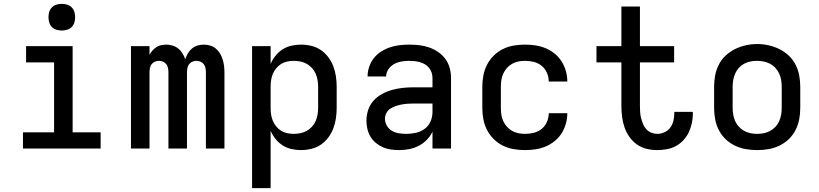

<svg xmlns="http://www.w3.org/2000/svg" viewBox="-20 -769 4240 994"><path d="M99 0V-84H260V-446H115V-530H356V-84H501V0ZM300 -611Q286 -611 272.5 -615Q259 -619 249 -629Q239 -639 235 -652.5Q231 -666 231 -680Q231 -694 235 -707.5Q239 -721 249 -731Q259 -741 272.5 -745Q286 -749 300 -749Q314 -749 327.5 -745Q341 -741 351 -731Q361 -721 365 -707.5Q369 -694 369 -680Q369 -666 365 -652.5Q361 -639 351 -629Q341 -619 327.5 -615Q314 -611 300 -611Z M658 0V-530H754V-485Q760 -497 769 -507Q778 -517 789 -524.5Q800 -532 813.5 -535Q827 -538 841 -538Q841 -538 841 -538Q841 -538 841 -538Q857 -538 873.5 -533Q890 -528 903 -517.5Q916 -507 925 -492.5Q934 -478 939 -462Q944 -478 952.5 -492.5Q961 -507 973.5 -517.5Q986 -528 1002 -533Q1018 -538 1035 -538Q1035 -538 1035 -538Q1035 -538 1035 -538Q1052 -538 1068.5 -533Q1085 -528 1098 -517Q1111 -506 1119.5 -491.5Q1128 -477 1133 -460.5Q1138 -444 1140 -427Q1142 -410 1142 -394V0H1046V-394Q1046 -405 1044 -416Q1042 -427 1035.5 -436Q1029 -445 1018.5 -449.5Q1008 -454 997 -454Q986 -454 975.5 -449.5Q965 -445 958.5 -436Q952 -427 950 -416Q948 -405 948 -394V0H852V-394Q852 -405 850 -416Q848 -427 841.5 -436Q835 -445 824.5 -449.5Q814 -454 803 -454Q792 -454 781.5 -449.5Q771 -445 764.5 -436Q758 -427 756 -416Q754 -405 754 -394V0Z M1285 205V-530H1381V-438Q1391 -461 1406.5 -480.5Q1422 -500 1443 -513.5Q1464 -527 1488.5 -532.5Q1513 -538 1538 -538Q1565 -538 1592 -531.5Q1619 -525 1641 -510Q1663 -495 1679.5 -473Q1696 -451 1705.5 -426Q1715 -401 1719 -374Q1723 -347 1723 -320V-210Q1723 -183 1719 -156Q1715 -129 1705.5 -104Q1696 -79 1679.5 -57Q1663 -35 1641 -20Q1619 -5 1592 1.5Q1565 8 1538 8Q1513 8 1488.5 2.5Q1464 -3 1443 -16.5Q1422 -30 1406.5 -49.5Q1391 -69 1381 -92V205ZM1501 -76Q1518 -76 1535.5 -79.5Q1553 -83 1568 -91.5Q1583 -100 1595 -113Q1607 -126 1614 -142Q1621 -158 1624 -175.5Q1627 -193 1627 -210V-320Q1627 -337 1624 -354.5Q1621 -372 1614 -388Q1607 -404 1595 -417Q1583 -430 1568 -438.5Q1553 -447 1535.5 -450.5Q1518 -454 1501 -454Q1484 -454 1467 -450.5Q1450 -447 1435.5 -438Q1421 -429 1410 -415.5Q1399 -402 1392.5 -386.5Q1386 -371 1383.5 -354Q1381 -337 1381 -320V-210Q1381 -193 1383.5 -176Q1386 -159 1392.5 -143.5Q1399 -128 1410 -114.5Q1421 -101 1435.5 -92Q1450 -83 1467 -79.5Q1484 -76 1501 -76Z M2047 8Q2025 8 2003.5 5Q1982 2 1962.5 -6.5Q1943 -15 1926 -29Q1909 -43 1898 -61.5Q1887 -80 1882 -101.5Q1877 -123 1877 -144Q1877 -172 1886 -199.5Q1895 -227 1914 -248Q1933 -269 1958 -282.5Q1983 -296 2010 -303.5Q2037 -311 2065 -314Q2093 -317 2121 -317H2219V-366Q2219 -380 2214.5 -393.5Q2210 -407 2201 -418Q2192 -429 2180 -436Q2168 -443 2154.5 -447Q2141 -451 2127 -452.5Q2113 -454 2099 -454Q2078 -454 2058 -450.5Q2038 -447 2020.5 -437.5Q2003 -428 1991 -410.5Q1979 -393 1979 -373Q1979 -373 1979 -373Q1979 -373 1979 -373H1883Q1883 -373 1883 -373Q1883 -373 1883 -374Q1883 -399 1891.5 -423.5Q1900 -448 1915.5 -468Q1931 -488 1953 -502Q1975 -516 1999 -524Q2023 -532 2048 -535Q2073 -538 2099 -538Q2125 -538 2151 -535Q2177 -532 2201.5 -523.5Q2226 -515 2248 -500Q2270 -485 2285.5 -464Q2301 -443 2308 -417.5Q2315 -392 2315 -366V0H2219V-87Q2207 -63 2189 -44.5Q2171 -26 2147.5 -14Q2124 -2 2098.5 3Q2073 8 2047 8ZM2084 -76Q2109 -76 2133.5 -81.5Q2158 -87 2178.5 -102Q2199 -117 2209 -140.5Q2219 -164 2219 -189V-233H2121Q2106 -233 2090.5 -232Q2075 -231 2059.5 -228Q2044 -225 2029 -220Q2014 -215 2001 -206.5Q1988 -198 1980.5 -184Q1973 -170 1973 -154Q1973 -135 1983 -118Q1993 -101 2009.5 -91.5Q2026 -82 2045.5 -79Q2065 -76 2084 -76Z M2698 8Q2668 8 2639 3Q2610 -2 2583.5 -15Q2557 -28 2536 -49Q2515 -70 2501.5 -96Q2488 -122 2482.5 -151.5Q2477 -181 2477 -210V-320Q2477 -349 2482.5 -378.5Q2488 -408 2501.5 -434Q2515 -460 2536 -481Q2557 -502 2583.5 -515Q2610 -528 2639 -533Q2668 -538 2698 -538Q2725 -538 2752 -534Q2779 -530 2804.5 -519.5Q2830 -509 2851.5 -491.5Q2873 -474 2887.5 -451Q2902 -428 2909.5 -401.5Q2917 -375 2917 -348Q2917 -347 2917 -347Q2917 -347 2917 -347H2821Q2821 -347 2821 -347Q2821 -347 2821 -347Q2821 -370 2811.5 -392Q2802 -414 2784 -428.5Q2766 -443 2743.5 -448.5Q2721 -454 2698 -454Q2680 -454 2663 -450.5Q2646 -447 2631 -438.5Q2616 -430 2604.5 -417Q2593 -404 2585.5 -388Q2578 -372 2575.5 -354.5Q2573 -337 2573 -320V-210Q2573 -193 2575.5 -175.5Q2578 -158 2585.5 -142Q2593 -126 2604.5 -113Q2616 -100 2631 -91.5Q2646 -83 2663 -79.5Q2680 -76 2698 -76Q2721 -76 2743.5 -81.5Q2766 -87 2784 -101.5Q2802 -116 2811.5 -138Q2821 -160 2821 -183Q2821 -183 2821 -183Q2821 -183 2821 -183H2917Q2917 -183 2917 -183Q2917 -183 2917 -182Q2917 -155 2909.5 -128.5Q2902 -102 2887.5 -79Q2873 -56 2851.5 -38.5Q2830 -21 2804.5 -10.5Q2779 0 2752 4Q2725 8 2698 8Z M3383 8Q3355 8 3327.5 1.5Q3300 -5 3277 -21.5Q3254 -38 3238 -61Q3222 -84 3213 -110.5Q3204 -137 3200.5 -164.5Q3197 -192 3197 -220V-446H3068V-530H3197V-735H3293V-530H3470V-446H3293V-220Q3293 -204 3294 -188.5Q3295 -173 3299 -157.5Q3303 -142 3309 -127Q3315 -112 3326 -100Q3337 -88 3352 -82Q3367 -76 3383 -76Q3402 -76 3420.5 -84.5Q3439 -93 3450.5 -109Q3462 -125 3466.5 -144.5Q3471 -164 3471 -184Q3471 -185 3471 -187Q3471 -189 3471 -190H3566Q3567 -187 3567 -184.5Q3567 -182 3567 -179Q3567 -155 3561.5 -130.5Q3556 -106 3545.5 -83.5Q3535 -61 3517.5 -42.5Q3500 -24 3478.5 -12.5Q3457 -1 3432 3.5Q3407 8 3383 8Z M3900 8Q3870 8 3841 3Q3812 -2 3785 -15Q3758 -28 3736.5 -48.5Q3715 -69 3701.5 -95.5Q3688 -122 3682.5 -151Q3677 -180 3677 -210V-320Q3677 -350 3682.5 -379Q3688 -408 3701.5 -434.5Q3715 -461 3737 -481.5Q3759 -502 3785.5 -515Q3812 -528 3841 -534.5Q3870 -541 3900 -541Q3930 -541 3959 -534.5Q3988 -528 4014.5 -515Q4041 -502 4063 -481.5Q4085 -461 4098.5 -434.5Q4112 -408 4117.5 -379Q4123 -350 4123 -320V-210Q4123 -180 4117.5 -151Q4112 -122 4098.5 -95.5Q4085 -69 4063.5 -48.5Q4042 -28 4015 -15Q3988 -2 3959 3Q3930 8 3900 8ZM3900 -76Q3918 -76 3935 -79.5Q3952 -83 3967.5 -91.5Q3983 -100 3995 -113Q4007 -126 4014 -142Q4021 -158 4024 -175Q4027 -192 4027 -210V-320Q4027 -338 4024 -355.5Q4021 -373 4013.5 -389Q4006 -405 3994 -418Q3982 -431 3966.5 -439Q3951 -447 3933.5 -450.5Q3916 -454 3898 -454Q3881 -454 3864 -450.5Q3847 -447 3831.5 -438.5Q3816 -430 3804.5 -417Q3793 -404 3786 -388Q3779 -372 3776 -354.5Q3773 -337 3773 -320V-210Q3773 -192 3776 -175Q3779 -158 3786 -142Q3793 -126 3805 -113Q3817 -100 3832.5 -91.5Q3848 -83 3865 -79.5Q3882 -76 3900 -76Z"/></svg>

Font: Iosevka Curly Medium Extended
Style: Regular
Weight: 500
Width: 7
Monospace: yes
Designer: Belleve Invis
Foundry: Belleve Invis
Version: Version 11.1.0; ttfautohint (v1.8.3)